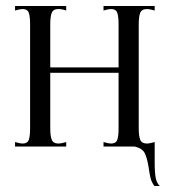

<svg xmlns="http://www.w3.org/2000/svg" viewBox="-20 -487 581 638"><path d="M511 131H493Q484 119 480.5 105.5Q477 92 474 70Q469 38 461 22Q453 6 428 0H324V-15Q341 -10 349 -10Q365 -10 369.5 -22Q374 -34 374 -60V-245H147V-60Q147 -35 152 -22.5Q157 -10 175 -10Q183 -10 200 -15V0H30V-15Q47 -10 55 -10Q71 -10 75.5 -22Q80 -34 80 -60V-407Q80 -433 75.5 -445Q71 -457 55 -457Q47 -457 30 -452V-467H200V-452Q186 -457 174 -457Q157 -457 152 -444.5Q147 -432 147 -407V-263H374V-407Q374 -433 369.5 -445Q365 -457 349 -457Q341 -457 324 -452V-467H494V-452Q477 -457 469 -457Q451 -457 446 -444.5Q441 -432 441 -407V-60Q441 -35 446 -22.5Q451 -10 469 -10Q477 -10 494 -15V53Q494 87 497.5 104.5Q501 122 511 131Z"/></svg>

Font: Viaoda Libre
Style: Regular
Weight: 400
Designer: Gydient
Version: Version 2.000